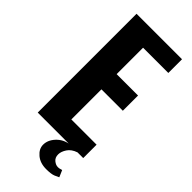

<svg xmlns="http://www.w3.org/2000/svg" viewBox="-239 -630 812 812"><g transform="rotate(45 167.0 -223.5)"><path d="M42 0V-591H314V-509H163V-351H291V-260H163V-80H314V0ZM236 144Q200 144 177 124.5Q154 105 154 80Q154 52 176.5 28Q199 4 233 -1L280 0Q253 9 240.5 28Q228 47 228 64Q228 83 240.5 93Q253 103 265 103Q273 103 278.5 101Q284 99 287 99L300 129Q295 132 280.5 138Q266 144 236 144Z"/></g></svg>

Font: Alumni Sans Thin
Style: Bold
Weight: 700
Version: Version 1.018